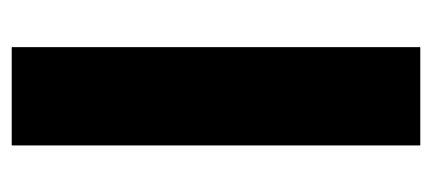

<svg xmlns="http://www.w3.org/2000/svg" viewBox="-230 -526 755 336"><g transform="rotate(90 148.0 -357.5)"><path d="M234 0H62V-715H234Z"/></g></svg>

Font: Wix Madefor Display ExtraBold
Style: Regular
Weight: 800
Designer: Dalton Maag Ltd
Foundry: Dalton Maag Ltd
Version: Version 3.100